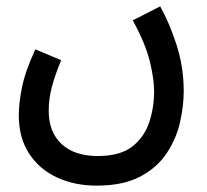

<svg xmlns="http://www.w3.org/2000/svg" viewBox="-20 -353 650 603"><path d="M39 8Q39 -28 49 -78.5Q59 -129 91 -198L172 -164Q152 -115 142.5 -78.5Q133 -42 133 -5Q133 62 173.5 99.5Q214 137 287 137Q357 137 395 107.5Q433 78 448.5 31.5Q464 -15 464 -66Q464 -105 450.5 -160.5Q437 -216 397 -289L483 -333Q512 -282 534.5 -212Q557 -142 557 -67Q557 -21 545.5 30.5Q534 82 504 127.5Q474 173 420.5 201.5Q367 230 283 230Q215 230 159.5 204.5Q104 179 71.5 129.5Q39 80 39 8Z"/></svg>

Font: Noto Sans Arabic UI Cn Md
Style: Regular
Weight: 500
Width: 3
Designer: Monotype Design Team, Nadine Chahine and Nizar Qandah
Foundry: Monotype Imaging Inc.
Version: Version 2.010; ttfautohint (v1.8.4.7-5d5b)